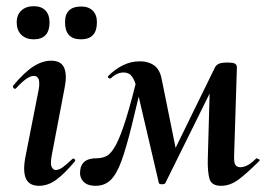

<svg xmlns="http://www.w3.org/2000/svg" viewBox="-20 -591 873 620"><path d="M106 9Q73 9 63 -16Q53 -41 63 -89L104 -297Q114 -346 89 -346Q79 -346 64.5 -336Q50 -326 32 -306Q28 -302 24 -306.5Q20 -311 23 -315Q59 -358 88 -376.5Q117 -395 145 -395Q177 -395 187 -372.5Q197 -350 189 -309L147 -89Q142 -61 147 -51.5Q152 -42 160 -42Q171 -42 184 -52Q197 -62 213 -77Q217 -81 221 -77Q225 -73 221 -69Q190 -32 163 -11.5Q136 9 106 9ZM88.9 -464Q64 -464 49 -478.5Q34 -492.9 34 -519Q34 -543 49 -557Q64 -571 88.9 -571Q113.8 -571 126.9 -557Q140 -543 140 -519Q140 -464 88.9 -464ZM241.5 -464Q190 -464 190 -519Q190 -570 242 -570Q266 -570 279.5 -556.6Q293 -543.2 293 -519Q293 -464 241.5 -464Z M694 9Q663 9 656.5 -13.5Q650 -36 651 -77L658 -327L695 -366L514 0Q512 4 503 4Q494 4 493 0L422 -304Q416 -330 406.5 -343.5Q397 -357 379 -357Q369 -357 358.5 -352.5Q348 -348 339 -339Q336 -336 331 -339Q326 -342 330 -346Q352 -368 377.5 -380.5Q403 -393 432 -393Q459 -393 477.5 -380Q496 -367 502 -336L551 -94L511 -40L674 -373Q678 -381 686.5 -385Q695 -389 714 -389Q734 -389 739.5 -385Q745 -381 745 -373L736 -89Q735 -65 740.5 -58Q746 -51 756 -51Q767 -51 779.5 -57.5Q792 -64 808 -80Q808 -80 814.5 -77.5Q821 -75 817 -71Q777 -31 750 -11Q723 9 694 9ZM289 9Q261 9 248.5 -5.5Q236 -20 239 -41Q241 -60 254 -70Q267 -80 293 -80Q310 -80 324.5 -87.5Q339 -95 354 -122.5Q369 -150 387 -207.5Q405 -265 429 -365L447 -361Q423 -257 405.5 -186Q388 -115 372.5 -72Q357 -29 337.5 -10Q318 9 289 9Z"/></svg>

Font: Cormorant Light
Style: Italic
Weight: 300
Italic angle: -10°
Designer: Christian Thalmann (Catharsis Fonts)
Foundry: Catharsis Fonts
Version: Version 4.000